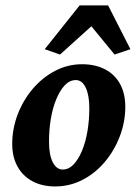

<svg xmlns="http://www.w3.org/2000/svg" viewBox="-20 -670 500 698"><path d="M180.7 7.8Q132.8 7.8 97.7 -11.2Q62.5 -30.3 43.5 -64.9Q24.4 -99.6 24.4 -146.5Q24.4 -202.1 44.4 -254.4Q64.5 -306.6 99.6 -347.7Q134.8 -388.7 180.7 -412.6Q226.6 -436.5 278.3 -436.5Q326.2 -436.5 361.8 -418Q397.5 -399.4 416.5 -364.7Q435.5 -330.1 435.5 -281.2Q435.5 -226.6 415.5 -174.3Q395.5 -122.1 360.8 -81.1Q326.2 -40 279.8 -16.1Q233.4 7.8 180.7 7.8ZM208 -53.7Q229.5 -53.7 247.1 -71.8Q264.6 -89.8 277.8 -121.1Q291 -152.3 297.9 -192.9Q304.7 -233.4 304.7 -276.4Q304.7 -324.2 291.5 -351.6Q278.3 -378.9 255.9 -378.9Q233.4 -378.9 215.8 -360.4Q198.2 -341.8 185.1 -310.5Q171.9 -279.3 165 -239.3Q158.2 -199.2 158.2 -155.3Q158.2 -106.4 171.9 -80.1Q185.5 -53.7 208 -53.7ZM454.1 -491.2 396.5 -471.7 285.2 -607.4H348.6L198.2 -471.7L142.6 -491.2L269.5 -650.4H373Z"/></svg>

Font: Crimson Pro
Style: Bold Italic
Weight: 700
Italic angle: -12°
Designer: Jacques Le Bailly
Foundry: Baron von Fonthausen
Version: Version 1.003